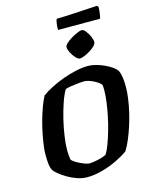

<svg xmlns="http://www.w3.org/2000/svg" viewBox="-154 -1191 1012 1288"><g transform="rotate(-15 352.0 -547.0)"><path d="M287 0Q255 0 220 -12Q185 -24 154.5 -42Q124 -60 101.5 -78.5Q79 -97 71 -110Q63 -125 59.5 -150Q56 -175 56 -219Q56 -246 61 -283.5Q66 -321 75 -365.5Q84 -410 96.5 -454Q109 -498 123.5 -537Q138 -576 154 -605Q183 -626 223 -646.5Q263 -667 308.5 -683.5Q354 -700 399.5 -710Q445 -720 486 -720Q510 -720 538.5 -712.5Q567 -705 595 -692.5Q623 -680 645.5 -664Q668 -648 678 -632Q687 -612 691 -584Q695 -556 695 -521Q695 -484 689 -440Q683 -396 672.5 -350Q662 -304 647.5 -259Q633 -214 616 -173.5Q599 -133 580 -102Q549 -79 500 -55Q451 -31 395.5 -15.5Q340 0 287 0ZM326 -86Q342 -86 365.5 -90Q389 -94 411 -100.5Q433 -107 445 -114Q461 -139 475.5 -178.5Q490 -218 503.5 -264.5Q517 -311 527 -360Q537 -409 543 -454.5Q549 -500 549 -535Q549 -547 548.5 -556Q548 -565 547 -571Q543 -579 530.5 -588.5Q518 -598 500.5 -607Q483 -616 465.5 -621.5Q448 -627 436 -627Q418 -627 393.5 -624.5Q369 -622 344.5 -618.5Q320 -615 302 -609Q283 -578 265.5 -527.5Q248 -477 234 -419Q220 -361 212 -306Q204 -251 204 -209Q204 -192 205.5 -175.5Q207 -159 209 -145Q213 -137 228.5 -126.5Q244 -116 262.5 -107Q281 -98 298.5 -92Q316 -86 326 -86ZM447 -782Q435 -782 418.5 -799.5Q402 -817 390.5 -840Q379 -863 379 -878Q379 -890 394.5 -904.5Q410 -919 432 -932Q454 -945 475 -954Q496 -963 506 -963Q519 -963 533.5 -944.5Q548 -926 558 -903Q568 -880 568 -865Q568 -852 553.5 -837.5Q539 -823 518.5 -810.5Q498 -798 478.5 -790Q459 -782 447 -782ZM354 -1005Q354 -1034 357.5 -1054Q361 -1074 365 -1080Q395 -1080 436 -1082Q477 -1084 519 -1086.5Q561 -1089 595 -1091Q629 -1093 647 -1094L657 -1085Q656 -1058 652.5 -1035.5Q649 -1013 646 -1005Z"/></g></svg>

Font: Texturina 12pt ExtraBold
Style: Italic
Weight: 800
Italic angle: -11°
Designer: Guillermo Torres Carreño
Foundry: Omnibus-Type
Version: Version 1.002